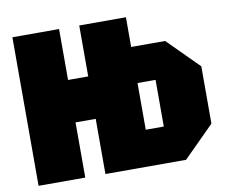

<svg xmlns="http://www.w3.org/2000/svg" viewBox="-77 -796 1049 891"><g transform="rotate(-10 447.5 -350.0)"><path d="M35 0V-700H255V-460H350V-700H570V-560H730L875 -415V-145L730 0H350V-260H255V0ZM655 -390H570V-170H655Z"/></g></svg>

Font: Tektur SemiCondensed Black
Style: Regular
Weight: 900
Width: 4
Designer: Adam Jagosz
Foundry: Adam Jagosz
Version: Version 1.005;gftools[0.9.30]